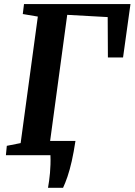

<svg xmlns="http://www.w3.org/2000/svg" viewBox="-20 -763 662 944"><path d="M216 160.5Q219 144 221.5 125.5Q224 107 225.8 87.2Q227.5 67.5 228.2 45.5Q229 23.5 228 0L187 -70H351Q342.5 -14 332.8 29.2Q323 72.5 312 104.8Q301 137 290 160.5ZM9 0 13.5 -46 81.5 -59.5 166 -681.5 92 -694 98 -743H621.5L585 -480.5H510.5L509.5 -679L310.5 -690L225 -59.5L337.5 -46L333 0Z"/></svg>

Font: Merriweather 20pt
Style: Bold Italic
Weight: 700
Italic angle: -7.8°
Version: Version 2.101